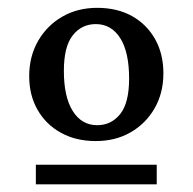

<svg xmlns="http://www.w3.org/2000/svg" viewBox="-20 -705 492 490"><path d="M71.5 -234.5V-284.5H380V-234.5ZM228 -385.5Q264 -385.5 286.8 -414Q309.5 -442.5 309.5 -504.5Q309.5 -572 286.8 -607.8Q264 -643.5 224.5 -643.5Q188.5 -643.5 165.8 -615Q143 -586.5 143 -524Q143 -457.5 165.8 -421.5Q188.5 -385.5 228 -385.5ZM224.5 -345Q174 -345 135.8 -366Q97.5 -387 76 -424.5Q54.5 -462 54.5 -510.5Q54.5 -561 77.2 -600.5Q100 -640 139 -662.5Q178 -685 228 -685Q279 -685 316.8 -664Q354.5 -643 375.8 -605.2Q397 -567.5 397 -518Q397 -467.5 374.5 -428.5Q352 -389.5 313.2 -367.2Q274.5 -345 224.5 -345Z"/></svg>

Font: Newsreader 24pt Medium
Style: Regular
Weight: 500
Designer: Hugues Gentile
Foundry: Production Type
Version: Version 1.003